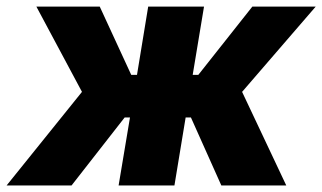

<svg xmlns="http://www.w3.org/2000/svg" viewBox="-49 -566 983 586"><path d="M-28.8 0 201.2 -285.6 62 -545.9H255.4L351.6 -337.4H369.1L403.3 -545.9H573.7L539.1 -337.4H556.2L721.2 -545.9H914.6L689.9 -285.6L824.7 0H626.5L533.7 -207.5H517.6L483.4 0H313L347.7 -207.5H331.5L169.4 0Z"/></svg>

Font: Inter ExtraBold
Style: Italic
Weight: 800
Italic angle: -9.3988°
Designer: Rasmus Andersson
Foundry: rsms
Version: Version 4.001;git-66647c0bb